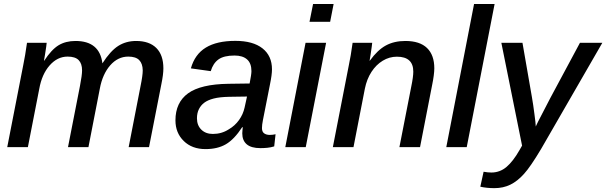

<svg xmlns="http://www.w3.org/2000/svg" viewBox="-20 -745 3069 972"><path d="M324.2 0 384.8 -309.6Q395.5 -364.7 395.5 -388.7Q395.5 -422.9 378.2 -440.7Q360.8 -458.5 322.3 -458.5Q270.5 -458.5 231.2 -413.8Q191.9 -369.1 178.7 -294.9L121.1 0H16.6L97.7 -415.5Q107.4 -461.9 116.7 -528.3H216.3Q216.3 -524.9 213.9 -508.1Q211.4 -491.2 208.3 -471.4Q205.1 -451.7 202.6 -438H204.1Q240.7 -494.1 276.6 -515.9Q312.5 -537.6 362.3 -537.6Q484.4 -537.6 498.5 -424.3Q538.6 -486.8 578.1 -512.2Q617.7 -537.6 669.4 -537.6Q735.8 -537.6 771.5 -502Q807.1 -466.3 807.1 -398.9Q807.1 -368.2 796.9 -318.8L734.4 0H631.3L691.4 -308.6Q702.6 -362.8 702.6 -388.7Q702.1 -422.9 684.8 -440.7Q667.5 -458.5 629.4 -458.5Q576.7 -458.5 537.8 -414.1Q499 -369.6 485.4 -296.4L427.7 0Z M1298.3 4.9Q1252 4.9 1229.2 -14.4Q1206.5 -33.7 1206.5 -69.8Q1206.5 -78.1 1207.5 -85.9Q1208.5 -93.8 1209 -101.1H1206.1Q1165.5 -39.1 1123.3 -14.6Q1081.1 9.8 1020.5 9.8Q952.1 9.8 910.2 -31.2Q868.2 -72.3 868.2 -135.7Q868.2 -226.1 932.1 -272.5Q996.1 -318.8 1136.7 -320.8L1243.7 -322.3Q1252.9 -368.7 1252.9 -384.8Q1252.9 -424.8 1230.7 -444.3Q1208.5 -463.9 1167.5 -463.9Q1113.3 -463.9 1085.9 -444.1Q1058.6 -424.3 1046.9 -384.8L946.3 -398.9Q966.3 -470.2 1022.2 -504.2Q1078.1 -538.1 1171.4 -538.1Q1260.7 -538.1 1308.8 -500.2Q1356.9 -462.4 1356.9 -394Q1356.9 -366.7 1346.7 -317.4L1311 -136.7Q1306.2 -112.8 1306.2 -96.7Q1306.2 -77.6 1317.4 -69.8Q1328.6 -62 1345.7 -62Q1360.4 -62 1375 -65.4L1368.2 -3.9Q1350.6 1.5 1333.3 3.2Q1315.9 4.9 1298.3 4.9ZM977.1 -146Q977.1 -110.4 999.3 -88.6Q1021.5 -66.9 1057.6 -66.9Q1102.1 -66.9 1138.2 -90.3Q1169.4 -108.4 1190.2 -137.5Q1210.9 -166.5 1218.3 -200.7L1230.5 -256.3L1139.6 -254.9Q1091.3 -253.9 1061.5 -246.1Q1031.7 -238.3 1014.2 -225.1Q997.1 -212.4 987.1 -192.6Q977.1 -172.9 977.1 -146Z M1668.9 -724.6 1651.4 -634.8H1546.9L1564.9 -724.6ZM1630.9 -528.3 1527.8 0H1424.3L1526.9 -528.3Z M1827.1 -295.9 1769.5 0H1665L1746.1 -415.5Q1751 -437.5 1755.6 -465.6Q1760.3 -493.7 1765.1 -528.3H1864.3Q1864.3 -524.9 1861.8 -507.6Q1859.4 -490.2 1856.4 -470.2Q1853.5 -450.2 1851.1 -438H1852.5Q1891.6 -492.2 1933.6 -514.9Q1975.6 -537.6 2032.2 -537.6Q2105 -537.6 2141.8 -502Q2178.7 -466.3 2178.7 -398.9Q2178.7 -384.3 2175.8 -362.1Q2172.9 -339.8 2168.5 -318.8L2106.4 0H2002L2062 -306.6Q2072.3 -356.4 2072.3 -382.3Q2072.3 -458 1989.3 -458Q1951.2 -458 1917.7 -437.7Q1884.3 -417.5 1860.6 -381.1Q1836.9 -344.7 1827.1 -295.9Z M2483.9 -724.6 2342.8 0H2239.3L2379.9 -724.6Z M2482.9 207.5Q2444.3 207.5 2411.6 200.2L2428.2 124.5Q2450.2 128.4 2467.3 128.4Q2510.7 128.4 2544.2 100.1Q2577.6 71.8 2609.9 15.1L2623 -7.8L2518.1 -528.3H2625L2672.9 -252.9Q2676.3 -234.9 2679.4 -212.4Q2682.6 -189.9 2685.5 -168Q2688.5 -146 2690.4 -128.9Q2692.4 -111.8 2692.4 -104.5Q2694.8 -109.9 2697.5 -115.7Q2700.2 -121.6 2703.6 -128.4L2766.1 -249L2916 -528.3H3029.3L2719.2 9.3Q2665 100.1 2632.8 135.3Q2600.1 171.9 2564 189.7Q2527.8 207.5 2482.9 207.5Z"/></svg>

Font: Arimo Medium
Style: Italic
Weight: 500
Italic angle: -12°
Designer: Steve Matteson
Foundry: Monotype Imaging Inc.
Version: Version 1.33